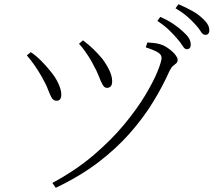

<svg xmlns="http://www.w3.org/2000/svg" viewBox="-20 -852 1040 909"><path d="M228 14Q338 -45 423 -117.5Q508 -190 569 -264Q630 -338 669 -403.5Q708 -469 726.5 -515.5Q745 -562 745 -578Q745 -592 730 -602.5Q715 -613 670 -628L678 -651Q690 -650 707 -648.5Q724 -647 740 -642Q754 -638 768 -629Q782 -620 794 -609.5Q806 -599 813.5 -588Q821 -577 821 -569Q821 -558 814.5 -552.5Q808 -547 799.5 -540Q791 -533 783 -517Q750 -443 704 -368Q658 -293 594 -220.5Q530 -148 444 -82.5Q358 -17 244 37ZM248 -375Q233 -375 225 -388.5Q217 -402 207.5 -427.5Q198 -453 178 -488Q162 -516 144.5 -541.5Q127 -567 107 -590L126 -605Q150 -589 173.5 -565.5Q197 -542 213 -522Q243 -487 256.5 -456.5Q270 -426 270 -407Q271 -394 266 -384.5Q261 -375 248 -375ZM486 -436Q474 -436 465.5 -451.5Q457 -467 447.5 -492Q438 -517 422 -545Q413 -563 403 -579Q393 -595 381.5 -611Q370 -627 354 -645L373 -661Q401 -640 423 -618.5Q445 -597 465 -573Q485 -546 498 -518.5Q511 -491 511 -467Q511 -451 504.5 -443.5Q498 -436 486 -436ZM864 -619Q854 -619 844 -635.5Q834 -652 817 -671Q801 -690 779 -711Q757 -732 725 -753L739 -772Q777 -755 803 -737Q829 -719 846 -703Q866 -685 874.5 -671Q883 -657 883 -641Q883 -630 878 -624.5Q873 -619 864 -619ZM952 -687Q940 -687 930.5 -703Q921 -719 904 -737Q886 -757 865 -775Q844 -793 811 -813L825 -832Q862 -816 889 -801Q916 -786 932 -771Q953 -753 962 -738.5Q971 -724 971 -709Q971 -698 966 -692.5Q961 -687 952 -687Z"/></svg>

Font: Noto Serif SC ExtraLight ExtraLight
Style: Regular
Weight: 250
Version: Version 2.002-H1;hotconv 1.1.0;makeotfexe 2.6.0